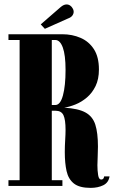

<svg xmlns="http://www.w3.org/2000/svg" viewBox="-20 -858 528 886"><path d="M398 9Q346.5 9 321 -11.2Q295.5 -31.5 287.2 -68.5Q279 -105.5 279 -155.5Q279 -185 280.8 -212.2Q282.5 -239.5 282.5 -258.5Q282.5 -306 272.8 -326.5Q263 -347 236 -347H219V-26.5H268V0H19V-26.5H70.5V-673.5H19V-700H267Q313.5 -700 352 -683.2Q390.5 -666.5 413.5 -630.8Q436.5 -595 436.5 -537.5Q436.5 -492.5 421 -460.8Q405.5 -429 381 -408.2Q356.5 -387.5 328.8 -376.2Q301 -365 276.5 -361Q340.5 -357.5 374 -339.2Q407.5 -321 419.8 -283Q432 -245 432 -181.5Q432 -158.5 430.8 -136.5Q429.5 -114.5 429.5 -95.5Q429.5 -71 432.8 -50.2Q436 -29.5 447 -29.5Q459 -29.5 460.5 -44H485.5Q481 -15 456.2 -3Q431.5 9 398 9ZM219 -373.5H235.5Q258.5 -373.5 270.5 -418Q282.5 -462.5 282.5 -535.5Q282.5 -604 269.8 -638.8Q257 -673.5 235 -673.5H219ZM187 -725 168 -745.5 259.5 -825Q274 -837.5 287 -837.5Q296.5 -837.5 304 -832.2Q311.5 -827 315.5 -819Q320 -812 320 -804Q320 -794.5 313.8 -786Q307.5 -777.5 293.5 -772.5Z"/></svg>

Font: Imbue 50pt Black
Style: Regular
Weight: 900
Designer: Tyler Finck
Foundry: Etcetera Type Company
Version: Version 1.102; ttfautohint (v1.8.3)